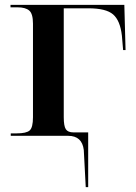

<svg xmlns="http://www.w3.org/2000/svg" viewBox="-20 -556 556 786"><path d="M331 210H341V-14H281Q258 -14 249.5 -27Q241 -40 241 -76V-522H342Q414 -522 443 -497Q472 -472 479 -410L484 -351H494L489 -536H23V-526H52Q84 -526 99.5 -513Q115 -500 115 -459V-76Q115 -34 101.5 -22Q88 -10 48 -10H24V0H259Q316 0 323 58Z"/></svg>

Font: Noto Serif Display Semi
Style: Regular
Weight: 600
Designer: Monotype Design Team
Foundry: Monotype Imaging Inc.
Version: Version 1.900